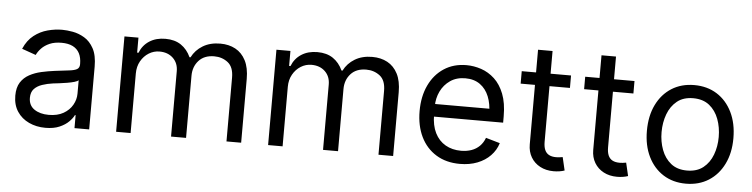

<svg xmlns="http://www.w3.org/2000/svg" viewBox="-44 -880 4290 1095"><g transform="rotate(5 2101.5 -332.0)"><path d="M237.3 12.7Q185.5 12.7 143.1 -7.1Q100.6 -26.9 75.7 -64.5Q50.8 -102.1 50.8 -155.3Q50.8 -202.1 69.3 -231.2Q87.9 -260.3 118.9 -277.1Q149.9 -293.9 187.3 -302.2Q224.6 -310.5 262.7 -315.4Q312.5 -321.8 343.5 -325.2Q374.5 -328.6 388.9 -336.9Q403.3 -345.2 403.3 -365.2V-368.2Q403.3 -403.3 390.6 -428Q377.9 -452.6 352.3 -465.6Q326.7 -478.5 288.1 -478.5Q248 -478.5 220 -466.3Q191.9 -454.1 173.8 -435.3Q155.8 -416.5 146.5 -396.5L66.4 -424.8Q87.9 -474.6 123.8 -502.4Q159.7 -530.3 201.9 -541.5Q244.1 -552.7 285.2 -552.7Q311.5 -552.7 345.7 -546.6Q379.9 -540.5 412.4 -521.2Q444.8 -502 466.1 -463.1Q487.3 -424.3 487.3 -359.4V0H403.3V-74.2H399.4Q391.1 -56.6 371.1 -36.4Q351.1 -16.1 318.1 -1.7Q285.2 12.7 237.3 12.7ZM250 -62.5Q299.8 -62.5 334 -82Q368.2 -101.6 385.7 -132.6Q403.3 -163.6 403.3 -197.3V-274.4Q397.9 -268.1 380.1 -262.9Q362.3 -257.8 339.1 -253.9Q315.9 -250 293.9 -247.3Q272 -244.6 258.8 -243.2Q226.1 -238.8 197.8 -229.2Q169.4 -219.7 152.1 -201.2Q134.8 -182.6 134.8 -150.4Q134.8 -106.9 167.2 -84.7Q199.7 -62.5 250 -62.5Z M641.6 0V-545.9H721.7V-460H729.5Q746.6 -503.9 784.7 -528.3Q822.8 -552.7 876 -552.7Q929.7 -552.7 965.6 -528.3Q1001.5 -503.9 1021.5 -460H1027.3Q1048.8 -502.4 1090.6 -527.6Q1132.3 -552.7 1190.4 -552.7Q1239.3 -552.7 1276.9 -532.5Q1314.5 -512.2 1335.9 -470.7Q1357.4 -429.2 1357.4 -365.2V0H1273.4V-365.2Q1273.4 -425.8 1240.2 -451.7Q1207 -477.5 1162.1 -477.5Q1105 -477.5 1073.5 -442.6Q1042 -407.7 1042 -355.5V0H956.1V-374Q956.1 -420.4 926.3 -449Q896.5 -477.5 848.6 -477.5Q815.9 -477.5 787.6 -460Q759.3 -442.4 741.9 -411.6Q724.6 -380.9 724.6 -340.8V0Z M1511.7 0V-545.9H1591.8V-460H1599.6Q1616.7 -503.9 1654.8 -528.3Q1692.9 -552.7 1746.1 -552.7Q1799.8 -552.7 1835.7 -528.3Q1871.6 -503.9 1891.6 -460H1897.5Q1918.9 -502.4 1960.7 -527.6Q2002.4 -552.7 2060.5 -552.7Q2109.4 -552.7 2147 -532.5Q2184.6 -512.2 2206.1 -470.7Q2227.5 -429.2 2227.5 -365.2V0H2143.6V-365.2Q2143.6 -425.8 2110.4 -451.7Q2077.1 -477.5 2032.2 -477.5Q1975.1 -477.5 1943.6 -442.6Q1912.1 -407.7 1912.1 -355.5V0H1826.2V-374Q1826.2 -420.4 1796.4 -449Q1766.6 -477.5 1718.8 -477.5Q1686 -477.5 1657.7 -460Q1629.4 -442.4 1612.1 -411.6Q1594.7 -380.9 1594.7 -340.8V0Z M2610.4 11.7Q2531.7 11.7 2474.4 -23.4Q2417 -58.6 2386.2 -121.8Q2355.5 -185.1 2355.5 -268.6Q2355.5 -352.5 2385.7 -416.5Q2416 -480.5 2470.9 -516.6Q2525.9 -552.7 2599.6 -552.7Q2642.1 -552.7 2684.1 -538.6Q2726.1 -524.4 2760.5 -492.7Q2794.9 -460.9 2815.4 -408.7Q2835.9 -356.4 2835.9 -280.3V-244.1H2415V-316.4H2790.5L2752 -289.1Q2752 -343.8 2734.9 -386.2Q2717.8 -428.7 2683.8 -453.1Q2649.9 -477.5 2599.6 -477.5Q2549.3 -477.5 2513.4 -452.9Q2477.5 -428.2 2458.5 -388.7Q2439.5 -349.1 2439.5 -303.7V-255.9Q2439.5 -193.8 2460.9 -150.9Q2482.4 -107.9 2521 -85.7Q2559.6 -63.5 2610.4 -63.5Q2643.1 -63.5 2669.9 -73Q2696.8 -82.5 2716.3 -101.8Q2735.8 -121.1 2746.1 -149.4L2827.1 -126Q2814.5 -85 2784.4 -54Q2754.4 -22.9 2710 -5.6Q2665.5 11.7 2610.4 11.7Z M3198.2 -545.9V-474.6H2916V-545.9ZM2998 -675.8H3081.1V-156.2Q3081.1 -127.9 3088.9 -109.9Q3096.7 -91.8 3112.8 -83Q3128.9 -74.2 3154.3 -74.2Q3162.6 -74.2 3171.6 -75.2Q3180.7 -76.2 3191.4 -78.1L3209 -2.9Q3197.3 1.5 3180.4 4.2Q3163.6 6.8 3146.5 6.8Q3102.5 6.8 3069.1 -11Q3035.6 -28.8 3016.8 -60.5Q2998 -92.3 2998 -133.8Z M3561.5 -545.9V-474.6H3279.3V-545.9ZM3361.3 -675.8H3444.3V-156.2Q3444.3 -127.9 3452.1 -109.9Q3460 -91.8 3476.1 -83Q3492.2 -74.2 3517.6 -74.2Q3525.9 -74.2 3534.9 -75.2Q3543.9 -76.2 3554.7 -78.1L3572.3 -2.9Q3560.5 1.5 3543.7 4.2Q3526.9 6.8 3509.8 6.8Q3465.8 6.8 3432.4 -11Q3398.9 -28.8 3380.1 -60.5Q3361.3 -92.3 3361.3 -133.8Z M3903.8 11.7Q3830.1 11.7 3774.4 -23.4Q3718.8 -58.6 3687.7 -122.1Q3656.7 -185.5 3656.7 -269.5Q3656.7 -355 3687.7 -418.7Q3718.8 -482.4 3774.4 -517.6Q3830.1 -552.7 3903.8 -552.7Q3978 -552.7 4033.7 -517.6Q4089.4 -482.4 4120.6 -418.7Q4151.9 -355 4151.9 -269.5Q4151.9 -185.5 4120.6 -122.1Q4089.4 -58.6 4033.7 -23.4Q3978 11.7 3903.8 11.7ZM3903.8 -63.5Q3960.4 -63.5 3996.6 -92.3Q4032.7 -121.1 4050.3 -168.2Q4067.9 -215.3 4067.9 -269.5Q4067.9 -324.7 4050.3 -372.1Q4032.7 -419.4 3996.6 -448.5Q3960.4 -477.5 3903.8 -477.5Q3847.7 -477.5 3811.8 -448.5Q3775.9 -419.4 3758.3 -372.1Q3740.7 -324.7 3740.7 -269.5Q3740.7 -215.3 3758.3 -168.2Q3775.9 -121.1 3811.8 -92.3Q3847.7 -63.5 3903.8 -63.5Z"/></g></svg>

Font: Inter V
Style: 
Weight: 400
Designer: Rasmus Andersson
Foundry: rsms
Version: Version 4.000;git-a3f224843